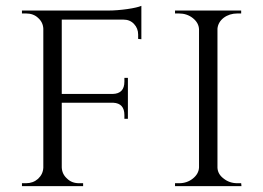

<svg xmlns="http://www.w3.org/2000/svg" viewBox="-20 -636 899 656"><path d="M350 -600Q379 -600 415 -605Q449 -610 463 -616V-502L452 -503V-518Q452 -539 438 -554Q424 -569 402 -569H191V-315H365Q405 -316 405 -357V-370H417V-230H405V-243Q405 -283 367 -285H191V-64Q192 -41 209 -26Q225 -10 250 -10H264V0H55V-10H69Q93 -10 110 -25Q127 -41 128 -63V-538Q127 -560 110 -575Q94 -590 69 -590H55V-600ZM578 0V-10H592Q619 -10 639 -26Q659 -42 660 -64V-536Q659 -558 639 -574Q619 -590 591 -590H578V-600H804V-590H791Q764 -590 744 -575Q725 -560 723 -538V-63Q724 -41 744 -26Q764 -10 791 -10H804L805 0Z"/></svg>

Font: Cinzel(RUS BY LYAJKA)
Style: Regular
Weight: 400
Designer: Natanael Gama
Version: Version 1.001;PS 001.001;hotconv 1.0.56;makeotf.lib2.0.21325